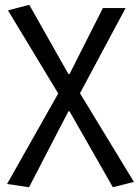

<svg xmlns="http://www.w3.org/2000/svg" viewBox="-20 -577 585 810"><path d="M102.5 212.9 9.8 199.2 225.6 -182.6 13.7 -533.2 103.5 -556.6 268.6 -264.6H273.4L414.1 -543H509.8L317.4 -183.6L544.9 190.4L456.1 212.9L273.4 -107.4H268.6Z"/></svg>

Font: Gen Shin Gothic Regular
Style: Regular
Weight: 400
Designer: [Source Han Sans]
Ryoko NISHIZUKA  (kana & ideographs); Paul D. Hunt (Latin, Greek & Cyrillic); Wenlong ZHANG  (bopomofo
Version: Version 1.002.20150607